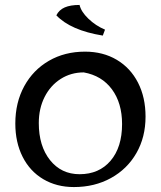

<svg xmlns="http://www.w3.org/2000/svg" viewBox="-20 -744 651 777"><path d="M42 -244Q42 -329 78 -395Q114 -461 178 -498Q242 -535 324 -535Q397 -535 452.5 -502Q508 -469 538.5 -409.5Q569 -350 569 -272Q569 -189 532 -124.5Q495 -60 429 -23.5Q363 13 279 13Q209 13 155 -19Q101 -51 71.5 -109.5Q42 -168 42 -244ZM474 -242Q474 -327 433 -382.5Q392 -438 319 -451Q267 -451 225.5 -424.5Q184 -398 160.5 -351.5Q137 -305 137 -246Q137 -153 182.5 -96Q228 -39 302 -39Q381 -39 427.5 -93.5Q474 -148 474 -242ZM208 -682Q219 -704 242 -714Q265 -724 302 -724Q308 -697 337.5 -668.5Q367 -640 405 -624L396 -600Q266 -621 208 -682Z"/></svg>

Font: Mirza
Style: Regular
Weight: 400
Designer: Arabic design by Kourosh Beigpour, Latin design by Eduardo Tunni, engineering by Lasse Fister
Version: Version 1.000